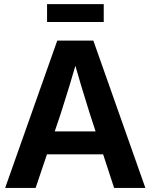

<svg xmlns="http://www.w3.org/2000/svg" viewBox="-20 -928 743 948"><path d="M5.4 0 262.7 -727.5H440.9L697.8 0H543.5L422.9 -368.2Q402.3 -433.6 380.9 -504.6Q359.4 -575.7 333 -668.9H371.6Q344.7 -575.7 323 -504.6Q301.3 -433.6 280.3 -368.2L155.8 0ZM163.6 -166V-279.3H540V-166ZM492.2 -907.7V-819.3H212.4V-907.7Z"/></svg>

Font: Inter Cardless Display
Style: Bold
Weight: 700
Designer: Rasmus Andersson
Foundry: rsms
Version: Version 4.001;git-9221beed3